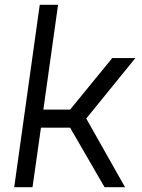

<svg xmlns="http://www.w3.org/2000/svg" viewBox="-20 -777 588 797"><path d="M414 0 271 -247H150L115 0H39L145 -757H221L160 -322H271L446 -536H542L338 -285L499 0Z"/></svg>

Font: Kosmopol Plus Jakarta Sans Italic It
Style: Regular
Weight: 400
Italic angle: -8.04999°
Designer: Gumpita Rahayu
Foundry: Tokotype
Version: Version 2.006